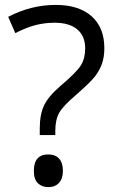

<svg xmlns="http://www.w3.org/2000/svg" viewBox="-20 -744 469 778"><path d="M141.1 -196.8V-223.1Q141.1 -280.3 158.7 -317.1Q176.3 -354 224.1 -395Q290.5 -451.2 307.9 -479.5Q325.2 -507.8 325.2 -547.9Q325.2 -597.7 293.2 -624.8Q261.2 -651.9 201.2 -651.9Q162.6 -651.9 126 -642.8Q89.4 -633.8 42 -609.9L13.2 -675.8Q105.5 -724.1 206.1 -724.1Q299.3 -724.1 351.1 -678.2Q402.8 -632.3 402.8 -548.8Q402.8 -513.2 393.3 -486.1Q383.8 -459 365.2 -434.8Q346.7 -410.6 285.2 -356.9Q235.8 -314.9 220 -287.1Q204.1 -259.3 204.1 -212.9V-196.8ZM117.2 -51.8Q117.2 -118.2 175.8 -118.2Q204.1 -118.2 219.5 -101.1Q234.9 -84 234.9 -51.8Q234.9 -20.5 219.2 -3.2Q203.6 14.2 175.8 14.2Q150.4 14.2 133.8 -1.2Q117.2 -16.6 117.2 -51.8Z"/></svg>

Font: f0_46894 
Style: Regular
Weight: 400
Foundry: Ascender Corporation
Version: Version 1.10